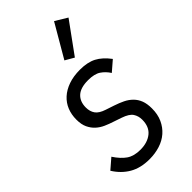

<svg xmlns="http://www.w3.org/2000/svg" viewBox="-245 -843 919 919"><g transform="rotate(-45 214.5 -383.5)"><path d="M182 12Q122 12 80 -12.5Q38 -37 10 -82L61 -126Q86 -88 113 -69.5Q140 -51 183 -51Q231 -51 261 -75Q291 -99 291 -147Q291 -172 278.5 -191Q266 -210 228 -223L187 -237Q165 -244 143.5 -253.5Q122 -263 105.5 -278Q89 -293 78.5 -315Q68 -337 68 -370Q68 -404 79.5 -432.5Q91 -461 114 -482Q137 -503 171 -515Q205 -527 249 -527Q300 -527 333.5 -509.5Q367 -492 397 -452L346 -408Q330 -433 307 -448.5Q284 -464 241 -464Q190 -464 165.5 -441.5Q141 -419 141 -379Q141 -352 154 -333.5Q167 -315 201 -304L243 -290Q270 -281 291.5 -270.5Q313 -260 329 -244Q345 -228 353.5 -206Q362 -184 362 -152Q362 -112 348 -81.5Q334 -51 310 -30Q286 -9 253 1.5Q220 12 182 12ZM273 -585 228 -611 326 -779 387 -742Z"/></g></svg>

Font: IBM Plex Sans Condensed
Style: Italic
Weight: 400
Width: 3
Italic angle: -11°
Designer: Mike Abbink, Paul van der Laan, Pieter van Rosmalen
Foundry: Bold Monday
Version: Version 1.3